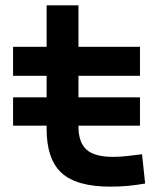

<svg xmlns="http://www.w3.org/2000/svg" viewBox="-20 -694 626 724"><path d="M29.3 -220.2V-327.1H155.8V-408.2H29.3V-517.6H155.8V-673.8H275.9V-517.6H507.8V-408.2H275.9V-327.1H507.8V-220.2H275.9V-217.3Q275.9 -156.7 306.4 -129.6Q336.9 -102.5 406.2 -102.5Q429.2 -102.5 455.6 -105.2Q481.9 -107.9 515.6 -112.3L527.3 -2Q494.6 3.9 463.4 6.8Q432.1 9.8 396.5 9.8Q268.6 9.8 212.2 -42Q155.8 -93.8 155.8 -207.5V-220.2Z"/></svg>

Font: Cascadia Code SemiBold
Style: Regular
Weight: 600
Monospace: yes
Designer: Aaron Bell
Foundry: Saja Typeworks
Version: Version 2404.023; ttfautohint (v1.8.4)